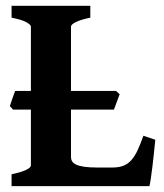

<svg xmlns="http://www.w3.org/2000/svg" viewBox="-20 -635 560 655"><path d="M509.8 -158.2Q507.8 -137.2 505.1 -112.5Q502.4 -87.9 499.8 -65.2Q497.1 -42.5 494.4 -24.9Q491.7 -7.3 489.7 0H19.5V-40.5Q52.7 -47.4 69.1 -55.4Q85.4 -63.5 85.4 -70.3V-261.2H24.4L13.7 -272.9Q14.6 -276.4 17.1 -283.7Q19.5 -291 22.2 -298.8Q24.9 -306.6 27.6 -313.7Q30.3 -320.8 31.7 -324.7H85.4V-544.4Q85.4 -550.3 70.1 -559.1Q54.7 -567.9 19.5 -574.7V-615.2H288.1V-574.7Q254.9 -567.9 238.5 -559.6Q222.2 -551.3 222.2 -544.4V-324.7H376L388.2 -313.5L368.7 -261.2H222.2V-99.6Q222.2 -90.8 226.3 -84.2Q230.5 -77.6 240.7 -73Q251 -68.4 268.6 -65.9Q286.1 -63.5 313 -63.5H363.3Q385.7 -63.5 401.1 -69.6Q416.5 -75.7 428.2 -88.9Q439.9 -102.1 449.5 -122.6Q459 -143.1 469.2 -171.9Z"/></svg>

Font: Gentium Book Basic
Style: Bold
Weight: 700
Designer: J. Victor Gaultney and Annie Olsen
Foundry: SIL International
Version: Version 1.102; 2013; Maintenance release